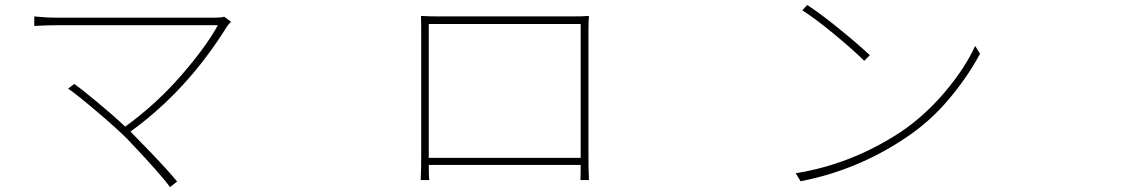

<svg xmlns="http://www.w3.org/2000/svg" viewBox="-20 -725 4540 769"><path d="M877.9 -658.2 905.3 -637.7Q894.5 -627 888.7 -618.2Q729.5 -362.3 502.9 -198.2L513.7 -186.5Q643.6 -54.7 689.5 2L661.1 24.4Q621.1 -30.3 490.2 -168Q447.3 -210.9 369.1 -277.3Q291 -343.8 252.9 -370.1L277.3 -388.7Q305.7 -369.1 369.1 -316.4Q432.6 -263.7 481.4 -217.8Q605.5 -307.6 706.1 -423.3Q806.6 -539.1 852.5 -624H205.1Q169.9 -624 117.2 -621.1V-659.2Q164.1 -654.3 205.1 -654.3H842.8Q869.1 -654.3 877.9 -658.2Z M2305.7 -628.9H1697.3V-92.8H2305.7ZM2336.9 -602.5V-107.4Q2336.9 -39.1 2338.9 -3.9H2304.7Q2305.7 -16.6 2305.7 -64.5H1697.3Q1697.3 -54.7 1697.8 -32.7Q1698.2 -10.7 1699.2 -3.9H1665Q1667 -46.9 1667 -106.4V-602.5Q1667 -641.6 1666 -661.1Q1704.1 -659.2 1739.3 -659.2H2261.7Q2314.5 -659.2 2338.9 -661.1Q2336.9 -642.6 2336.9 -602.5Z M3212.9 -705.1Q3264.6 -671.9 3343.3 -607.9Q3421.9 -543.9 3463.9 -503.9L3441.4 -481.4Q3399.4 -523.4 3322.8 -586.9Q3246.1 -650.4 3193.4 -683.6ZM3167 -31.2Q3387.7 -66.4 3583 -193.4Q3681.6 -258.8 3763.2 -355Q3844.7 -451.2 3885.7 -541L3905.3 -509.8Q3854.5 -415 3777.8 -324.7Q3701.2 -234.4 3602.5 -169.9Q3412.1 -43 3186.5 1Z"/></svg>

Font: Bpmf Zihi Sans ExtraLight
Style: ExtraLight
Weight: 250
Foundry: But Ko
Version: Version 1.320